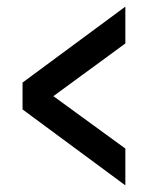

<svg xmlns="http://www.w3.org/2000/svg" viewBox="-20 -538 461 579"><path d="M358 21 48 -208V-289L358 -518V-407L141 -248L358 -90Z"/></svg>

Font: Belgrano
Style: Regular
Weight: 400
Designer: Daniel Hernandez
Foundry: Daniel Hernndez
Version: Version 1.003